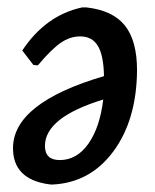

<svg xmlns="http://www.w3.org/2000/svg" viewBox="-20 -488 417 517"><path d="M349 -299Q348 -165 285 -80Q222 5 119 9L110 8Q15 -6 15 -89Q15 -211 260 -283Q259 -339 243.5 -364.5Q228 -390 196 -390Q168 -390 142.5 -372Q117 -354 82 -312L70 -313L40 -352Q103 -447 201 -468H213Q284 -460 316.5 -419Q349 -378 349 -299ZM101 -95Q101 -57 141 -57Q187 -57 218 -101Q249 -145 258 -220Q101 -172 101 -95Z"/></svg>

Font: Alegreya Sans Medium
Style: Italic
Weight: 500
Italic angle: -7°
Designer: Juan Pablo del Peral
Foundry: Huerta Tipografica
Version: Version 2.007